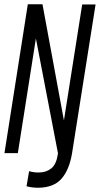

<svg xmlns="http://www.w3.org/2000/svg" viewBox="-20 -721 470 904"><path d="M1 0 111 -701H180L281 -154L367 -700H430L319 2Q306 79 269.5 120.5Q233 162 161 163Q148 163 133.5 161.5Q119 160 105 156L117 85Q142 92 164 91Q198 91 222 71.5Q246 52 253 1L149 -540L64 0Z"/></svg>

Font: Georama Condensed
Style: Italic
Weight: 400
Width: 3
Italic angle: -9°
Designer: Jean-Baptiste Levee
Foundry: Production Type
Version: Version 1.000